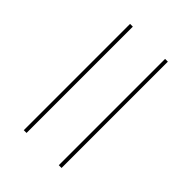

<svg xmlns="http://www.w3.org/2000/svg" viewBox="-5 -472 516 516"><g transform="rotate(-45 253.0 -214.0)"><path d="M50.8 -275.8V-286.3H454.8V-275.8ZM50.8 -142.7V-153.2H454.8V-142.7Z"/></g></svg>

Font: Playfair 144pt SemiExpanded Black
Style: Regular
Weight: 900
Width: 6
Designer: Claus Eggers Sørensen
Foundry: Claus Eggers Sørensen
Version: Version 2.203